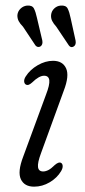

<svg xmlns="http://www.w3.org/2000/svg" viewBox="-20 -673 309 701"><path d="M137.5 -47Q146.5 -47 156.8 -52.2Q167 -57.5 180 -70.5Q194.5 -83 202.5 -78.5Q208 -76 208.8 -67.5Q209.5 -59 203 -48Q188.5 -23.5 161.5 -7.5Q134.5 8.5 104.5 8.5Q69 8.5 56.2 -18.5Q43.5 -45.5 64.5 -100.5L148 -327.5Q162 -363.5 160 -380Q158 -396.5 141 -396.5Q122.5 -396.5 97.5 -372Q91.5 -366.5 86 -364Q80.5 -361.5 75 -364Q69 -367 68.2 -375.5Q67.5 -384 74 -394Q89.5 -418.5 117.5 -434.8Q145.5 -451 173.5 -451Q208.5 -451 221.2 -423.8Q234 -396.5 212.5 -341L130 -114.5Q116.5 -78.5 118.8 -62.8Q121 -47 137.5 -47ZM115 -607.5 134.5 -525Q137 -510.5 128.5 -504Q118 -497.5 109.5 -507L64 -575.5Q53.5 -586 48.2 -596Q43 -606 43.5 -618Q45 -632 55 -641.5Q65 -651 78 -652.5Q97.5 -654.5 104 -641.8Q110.5 -629 115 -607.5ZM238 -606.5 256 -524.5Q258.5 -509.5 249.5 -503.5Q239 -497 231.5 -507L185.5 -575.5Q175.5 -586.5 170.5 -596.5Q165.5 -606.5 166.5 -618.5Q168 -632.5 178 -642Q188 -651.5 201 -652.5Q220.5 -654.5 227 -641.8Q233.5 -629 238 -606.5Z"/></svg>

Font: Fraunces 72pt S100 Light
Style: Italic
Weight: 300
Italic angle: -16°
Version: Version 1.000; ttfautohint (v1.8.3)